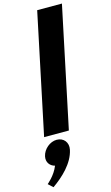

<svg xmlns="http://www.w3.org/2000/svg" viewBox="-174 -918 766 1327"><g transform="rotate(-15 209.0 -254.5)"><path d="M60 0H237L417.8 -860H240.8ZM138.6 40C90.6 40 42.2 80 31.7 130C23.3 170 45.7 201 81.8 210C56.2 275 -0.3 320 -0.3 320L33.2 351C107.1 299 190.1 223 209.7 130C220.2 80 188.6 40 138.6 40Z"/></g></svg>

Font: Hussar
Style: BdOblTwo
Weight: 700
Foundry: Cannot Into Space Fonts
Version: Version 2.00